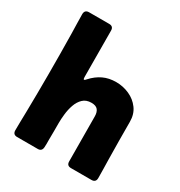

<svg xmlns="http://www.w3.org/2000/svg" viewBox="-171 -846 908 966"><g transform="rotate(30 283.5 -362.5)"><path d="M67.4 0Q42.5 0 42.5 -25.4Q42.5 -51.8 43.2 -78.4Q43.9 -105 44.4 -131.8Q45.4 -187.5 45.9 -243.2Q46.4 -298.8 46.4 -355Q46.4 -413.1 45.9 -471.4Q45.4 -529.8 44.4 -587.9Q43.9 -615.7 43 -643.3Q42 -670.9 42 -698.7Q42 -724.6 67.4 -724.6H184.1Q209 -724.6 209 -699.7L210.4 -432.1Q210.4 -430.7 210.9 -424.3Q211.4 -418 214.8 -418Q217.8 -418 221.2 -421.4Q224.6 -424.8 226.1 -426.8Q253.9 -457.5 286.9 -473.1Q319.8 -488.8 361.8 -488.8Q402.3 -488.8 438.7 -472.4Q475.1 -456.1 497.8 -425Q520.5 -394 520.5 -350.1Q520.5 -295.4 521 -240.5Q521.5 -185.5 522.5 -130.4Q522.9 -104 523.7 -77.6Q524.4 -51.3 524.4 -25.4Q524.4 0 499 0H380.4Q355.5 0 355.5 -24.9L354 -284.7Q354 -309.6 343 -323Q332 -336.4 305.7 -336.4Q275.4 -336.4 257.1 -318.8Q238.8 -301.3 229.2 -273.9Q219.7 -246.6 216.6 -217.8Q213.4 -189 213.4 -166Q213.4 -141.1 213.4 -116.2Q213.4 -91.3 212.9 -66.4Q212.9 -56.2 213.1 -45.7Q213.4 -35.2 212.4 -24.9Q210.9 0 187.5 0Z"/></g></svg>

Font: Belanosima SemiBold
Style: Regular
Weight: 600
Designer: The DocRepair Project, Santiago Orozco
Foundry: Google
Version: Version 2.000